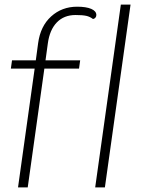

<svg xmlns="http://www.w3.org/2000/svg" viewBox="-20 -811 645 831"><path d="M397 -746Q397 -739 392.5 -734Q388 -729 382 -729Q369 -739 353 -742.5Q337 -746 307 -746Q257 -746 226 -714Q195 -682 187 -623L177 -550H327L322 -514H172L100 0H58L130 -514H27L32 -550H135L145 -624Q155 -698 201.5 -740Q248 -782 314 -782Q353 -782 375 -772.5Q397 -763 397 -746ZM503 -791H545L434 0H392Z"/></svg>

Font: Krub ExtraLight
Style: Italic
Weight: 275
Italic angle: -8°
Designer: Ekaluck Peanpanawate
Foundry: Cadson Demak Co.,Ltd.
Version: Version 1.000; ttfautohint (v1.6)